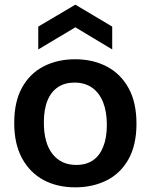

<svg xmlns="http://www.w3.org/2000/svg" viewBox="-20 -790 645 823"><path d="M303 13Q225 13 166.5 -18.5Q108 -50 74.5 -111.5Q41 -173 41 -263Q41 -355 75 -415.5Q109 -476 168 -506Q227 -536 302 -536Q378 -536 437.5 -505Q497 -474 531 -412.5Q565 -351 565 -260Q565 -168 530.5 -107Q496 -46 436.5 -16.5Q377 13 303 13ZM307 -83Q349 -83 378 -102.5Q407 -122 422.5 -161Q438 -200 438 -254Q438 -311 422 -351.5Q406 -392 375 -414Q344 -436 299 -436Q258 -436 228.5 -416.5Q199 -397 183.5 -359Q168 -321 168 -265Q168 -177 205 -130Q242 -83 307 -83ZM144 -578V-676L303 -770L461 -676V-578L303 -673Z"/></svg>

Font: Bricolage Grotesque 16pt SemiBold
Style: Regular
Weight: 600
Version: Version 1.001;gftools[0.9.33.dev8+g029e19f]